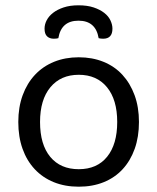

<svg xmlns="http://www.w3.org/2000/svg" viewBox="-20 -691 593 724"><path d="M504 -231Q504 -175 488 -130Q472 -85 442.5 -53Q413 -21 371 -4Q329 13 277 13Q225 13 183 -4Q141 -21 111 -53Q81 -85 65 -130Q49 -175 49 -231Q49 -287 65.5 -332Q82 -377 112 -409Q142 -441 184 -458Q226 -475 277 -475Q328 -475 370 -458Q412 -441 441.5 -409Q471 -377 487.5 -332Q504 -287 504 -231ZM277 -409Q209 -409 170 -362Q131 -315 131 -231Q131 -146 169.5 -99.5Q208 -53 277 -53Q346 -53 384 -100Q422 -147 422 -231Q422 -315 383.5 -362Q345 -409 277 -409ZM276 -613Q211 -613 200 -547Q196 -546 192 -545.5Q188 -545 183 -545Q167 -545 157.5 -554Q148 -563 148 -583Q148 -599 156 -614.5Q164 -630 180 -642.5Q196 -655 220 -663Q244 -671 276 -671Q309 -671 333 -663Q357 -655 373 -642.5Q389 -630 396.5 -614Q404 -598 404 -583Q404 -545 369 -545Q360 -545 352 -547Q341 -613 276 -613Z"/></svg>

Font: Baloo Chettan 2
Style: Regular
Weight: 400
Designer: Maithili Shingre, Unnati Kotecha and Ek Type
Foundry: Ek Type
Version: Version 1.640;hotconv 1.0.111;makeotfexe 2.5.65597; ttfautoh